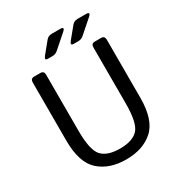

<svg xmlns="http://www.w3.org/2000/svg" viewBox="-203 -1011 1091 1164"><g transform="rotate(-30 342.5 -429.0)"><path d="M234.9 -752Q208 -752 229 -777.8L291 -853.5Q305.7 -871.6 330.6 -871.6H388.7Q424.3 -871.6 395.5 -846.2L304.2 -766.1Q288.1 -752 266.6 -752ZM415.5 -752Q388.7 -752 409.7 -777.8L471.7 -853.5Q486.3 -871.6 511.2 -871.6H569.3Q605 -871.6 576.2 -846.2L484.9 -766.1Q468.8 -752 447.3 -752ZM83 -267.1V-673.3Q83 -700.2 107.4 -700.2H152.3Q176.8 -700.2 176.8 -673.3V-281.7Q176.8 -145 215.6 -103.3Q254.4 -61.5 342.3 -61.5Q430.2 -61.5 469 -103.3Q507.8 -145 507.8 -281.7V-673.3Q507.8 -700.2 532.2 -700.2H577.1Q601.6 -700.2 601.6 -673.3V-267.1Q601.6 -112.3 530.5 -48.8Q459.5 14.6 342.3 14.6Q225.1 14.6 154.1 -48.8Q83 -112.3 83 -267.1Z"/></g></svg>

Font: Istok Web
Style: Regular
Weight: 400
Designer: Andrey V. Panov
Foundry: Andrey V. Panov
Version: Version 1.0.2g